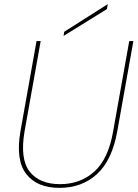

<svg xmlns="http://www.w3.org/2000/svg" viewBox="-20 -903 669 930"><path d="M79 -267 157 -704H177L99 -267Q76 -133 123.5 -72Q171 -11 271 -11Q369 -11 437 -72Q505 -133 528 -267L606 -704H626L548 -267Q523 -127 450 -60Q377 7 268 7Q159 7 107 -60.5Q55 -128 79 -267ZM291 -749 502 -883 498 -859 288 -729Z"/></svg>

Font: Poppins Thin
Style: Italic
Weight: 250
Italic angle: -10°
Designer: Ninad Kale (Devanagari), Jonny Pinhorn (Latin)
Foundry: Indian Type Foundry
Version: Version 3.200;PS 1.000;hotconv 16.6.54;makeotf.lib2.5.65590